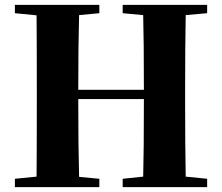

<svg xmlns="http://www.w3.org/2000/svg" viewBox="-20 -767 910 787"><path d="M829.1 -712.9 741.2 -705.1Q738.8 -577.6 738.8 -395V-351.1Q738.8 -171.9 741.2 -43L829.1 -34.2V0H482.9V-34.2L566.9 -43Q569.8 -142.1 569.8 -360.8H300.8Q300.8 -161.1 304.2 -42L387.2 -34.2V0H41V-34.2L129.9 -43Q130.9 -144 130.9 -351.1V-395Q130.9 -602.1 129.9 -704.1L41 -712.9V-747.1H387.2V-712.9L304.2 -705.1Q300.8 -588.4 300.8 -398.9H569.8Q569.8 -604 566.9 -705.1L482.9 -712.9V-747.1H829.1Z"/></svg>

Font: Noto Serif JP Black
Style: Regular
Weight: 900
Designer: Ryoko NISHIZUKA  (kana & ideographs); Frank Grießhammer (Latin, Greek & Cyrillic); Wenlong ZHANG  (bopomofo); Sandoll Co
Foundry: Adobe Systems Incorporated
Version: Version 1.001;PS 1.001;hotconv 16.6.54;makeotf.lib2.5.65590